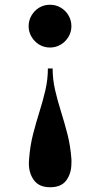

<svg xmlns="http://www.w3.org/2000/svg" viewBox="-20 -550 419 808"><path d="M191 238Q145 238 123.2 208.8Q101.5 179.5 101.5 137.5Q101.5 133 101.8 128.5Q102 124 102.5 119Q106.5 64 119 15.2Q131.5 -33.5 146 -79.5Q160.5 -125.5 171 -170.5Q181.5 -215.5 181.5 -262H201.5Q201.5 -215.5 212 -170.5Q222.5 -125.5 237 -79.5Q251.5 -33.5 264 15.2Q276.5 64 280.5 119Q281 124 280.8 128.5Q280.5 133 280.5 137.5Q280.5 179.5 259.2 208.8Q238 238 191 238ZM190.5 -350Q165.5 -350 145.2 -362.2Q125 -374.5 112.8 -395Q100.5 -415.5 100.5 -440Q100.5 -464.5 112.8 -485.2Q125 -506 145.2 -518Q165.5 -530 190.5 -530Q215 -530 235.5 -518Q256 -506 268.2 -485.2Q280.5 -464.5 280.5 -440Q280.5 -415.5 268.2 -395Q256 -374.5 235.5 -362.2Q215 -350 190.5 -350Z"/></svg>

Font: Bodoni Moda SC 11pt
Style: Bold
Weight: 700
Version: Version 2.005